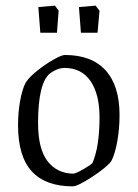

<svg xmlns="http://www.w3.org/2000/svg" viewBox="-20 -652 488 681"><path d="M44 -208Q44 -254 51.5 -295Q59 -336 71 -359Q84 -379 113 -402Q142 -425 170.5 -441Q199 -457 210 -457Q305 -457 354.5 -402.5Q404 -348 404 -244Q404 -195 396 -150.5Q388 -106 375 -81Q358 -58 306.5 -24.5Q255 9 238 9Q142 9 93 -44Q44 -97 44 -208ZM308 -74Q333 -132 333 -236Q333 -318 301 -364.5Q269 -411 209 -411Q185 -411 159 -393Q115 -360 115 -216Q115 -124 148.5 -80.5Q182 -37 240 -36Q250 -37 276 -52Q302 -67 308 -74ZM116 -627 175 -632 188 -614 182 -536H123ZM260 -627 319 -632 333 -614 326 -536H267Z"/></svg>

Font: Grenze Light
Style: Regular
Weight: 300
Designer: Renata Polastri
Foundry: Omnibus-Type
Version: Version 1.002; ttfautohint (v1.8)